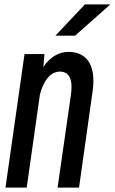

<svg xmlns="http://www.w3.org/2000/svg" viewBox="-20 -827 524 877"><path d="M368 -807 233 -664H323L484 -807ZM102 30 162 -393C177 -456 210 -500 253 -500C297 -500 314 -464 304 -394L243 30H341L403 -410C422 -543 365 -590 293 -590C254 -590 211 -571 178 -521L183 -580H92L5 30Z"/></svg>

Font: Smiley Sans Oblique
Style: Regular
Weight: 400
Italic angle: -8°
Designer: oooooohmygosh, Nagisa Chen, Janine Sui, Heda Shi, Jian Li
Foundry: atelierAnchor
Version: Version 2.0.1